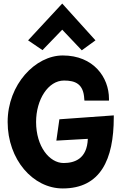

<svg xmlns="http://www.w3.org/2000/svg" viewBox="-20 -1037 693 1080"><path d="M620 -377V-388L314 -366L297 -246L474 -256C470 -144 400 -120 338 -120C258 -120 183 -213 183 -351C183 -477 251 -584 340 -584C404 -584 450 -565 454 -480L455 -471H593V-481C593 -602 506 -725 333 -725C179 -725 23 -562 23 -351C23 -140 165 23 333 23C545 23 620 -139 620 -377ZM138 -810 219 -755 330 -870 440 -754 517 -810 330 -1017Z"/></svg>

Font: Bluebird
Style: SfBdNrw
Weight: 700
Designer: Jasper
Foundry: Cannot Into Space Fonts
Version: Version 0.98